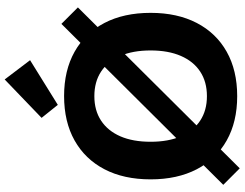

<svg xmlns="http://www.w3.org/2000/svg" viewBox="-130 -876 1029 808"><g transform="rotate(-90 384.0 -471.5)"><path d="M383.8 12.7Q275.9 12.7 197.3 -31.5Q118.7 -75.7 76.2 -157.5Q33.7 -239.3 33.7 -351.6Q33.7 -464.4 76.2 -545.9Q118.7 -627.4 197.3 -671.6Q275.9 -715.8 384.3 -715.8Q492.2 -715.8 570.8 -671.6Q649.4 -627.4 691.9 -545.9Q734.4 -464.4 734.4 -351.6Q734.4 -239.3 691.9 -157.5Q649.4 -75.7 570.8 -31.5Q492.2 12.7 383.8 12.7ZM383.8 -114.7Q444.3 -114.7 487.3 -143.1Q530.3 -171.4 553.2 -224.4Q576.2 -277.3 576.2 -351.6Q576.2 -426.3 553.2 -479Q530.3 -531.7 487.3 -560.1Q444.3 -588.4 383.8 -588.4Q323.7 -588.4 280.8 -560.1Q237.8 -531.7 214.8 -479Q191.9 -426.3 191.9 -351.6Q191.9 -277.3 214.8 -224.4Q237.8 -171.4 280.8 -143.1Q323.7 -114.7 383.8 -114.7ZM80.1 23.4 10.7 -45.9 688 -727.1 757.3 -657.7ZM347.2 -742.2 292.5 -810.5 454.1 -965.8 535.2 -858.9Z"/></g></svg>

Font: Schibsted Grotesk
Style: Bold
Weight: 700
Designer: Bakken & Baeck AS, Henrik Kongsvoll
Foundry: Schibsted ASA
Version: Version 1.100;gftools[0.9.25]